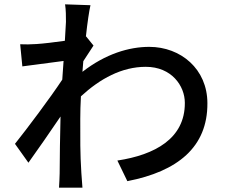

<svg xmlns="http://www.w3.org/2000/svg" viewBox="-20 -821 1040 885"><path d="M284 -720 279 -633C231 -626 179 -620 148 -618C119 -616 98 -616 73 -617L83 -515L273 -540L267 -454C213 -372 105 -228 49 -158L111 -71C153 -129 212 -215 259 -284C256 -173 256 -116 255 -22C255 -6 253 26 252 44H360C358 23 356 -6 355 -24C349 -115 350 -186 350 -273C350 -305 351 -340 353 -377C441 -458 541 -513 652 -513C771 -513 832 -425 832 -347C833 -182 693 -107 521 -81L567 14C799 -31 937 -143 936 -345C936 -503 813 -605 668 -605C575 -605 467 -573 360 -490L364 -539C380 -564 399 -593 411 -611L377 -653H376C383 -718 391 -771 397 -797L280 -801C284 -774 284 -746 284 -720Z"/></svg>

Font: Noto Sans JP Medium
Style: Regular
Weight: 500
Designer: Ryoko NISHIZUKA 西塚涼子 (kana, bopomofo & ideographs); Paul D. Hunt (Latin, Greek & Cyrillic); Sandoll Communications 산돌커뮤니
Foundry: Adobe
Version: Version 2.004;hotconv 1.0.118;makeotfexe 2.5.65603